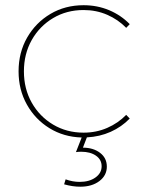

<svg xmlns="http://www.w3.org/2000/svg" viewBox="-20 -518 574 737"><path d="M478 -63Q446.8 -30.8 404.8 -12Q362.8 6.8 313.5 9.3L298.3 48.8Q337.9 48.8 364 68.6Q390.1 88.4 390.1 121.6Q390.1 155.3 361.6 177Q333 198.7 288.1 198.7Q258.8 198.7 226.1 189.5L231.9 170.4Q258.8 180.2 285.6 180.2Q322.8 180.2 346.4 163.3Q370.1 146.5 370.1 120.1Q370.1 94.7 348.4 79.6Q326.7 64.5 292 64.5Q287.1 64.5 282 64.7Q276.9 64.9 271.5 65.9L293.5 9.8Q224.6 7.8 169.9 -25.9Q115.2 -59.6 83.3 -116.5Q51.3 -173.3 51.3 -244.1Q51.3 -316.4 84.2 -373.8Q117.2 -431.2 173.6 -464.6Q230 -498 300.8 -498Q353.5 -498 399.2 -478.8Q444.8 -459.5 478 -425.3L464.4 -411.1Q433.6 -442.9 391.6 -461.2Q349.6 -479.5 300.8 -479.5Q235.8 -479.5 183.8 -448.5Q131.8 -417.5 101.8 -364.3Q71.8 -311 71.8 -244.1Q71.8 -177.2 101.8 -124Q131.8 -70.8 183.8 -39.8Q235.8 -8.8 300.8 -8.8Q349.6 -8.8 391.6 -27.1Q433.6 -45.4 464.4 -77.1Z"/></svg>

Font: Kumbh Sans Thin
Style: Regular
Weight: 250
Version: Version 1.004